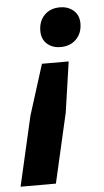

<svg xmlns="http://www.w3.org/2000/svg" viewBox="-85 -543 422 780"><g transform="rotate(-5 126.0 -153.0)"><path d="M206 -287 176 -81 111 203H-33L32 -81L97 -287ZM189 -509Q223 -509 245 -489.5Q267 -470 267 -437Q267 -397 242.5 -372.5Q218 -348 179 -348Q145 -348 123.5 -367.5Q102 -387 102 -420Q102 -460 126 -484.5Q150 -509 189 -509Z"/></g></svg>

Font: Prodigy Sans SemiBold
Style: Italic
Weight: 600
Italic angle: -13°
Designer: Wei Huang
Foundry: Wei Huang
Version: Version 1.003; ttfautohint (v1.8.3)